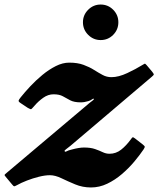

<svg xmlns="http://www.w3.org/2000/svg" viewBox="-73 -811 698 846"><path d="M370.5 -634.5Q338.5 -634.5 315.5 -657.5Q292.5 -680.5 292.5 -713Q292.5 -745 315.5 -768Q338.5 -791 370.5 -791Q403 -791 425.8 -768Q448.5 -745 448.5 -713Q448.5 -680.5 425.8 -657.5Q403 -634.5 370.5 -634.5ZM18 -382Q35.5 -404 60.2 -430.5Q85 -457 113.8 -480.8Q142.5 -504.5 172.8 -519.8Q203 -535 232 -535Q269 -535 295.2 -525.2Q321.5 -515.5 341.2 -503Q361 -490.5 379 -480.8Q397 -471 418 -471Q449.5 -471 487.8 -489Q526 -507 552.5 -523.5Q561.5 -529 564.2 -530.2Q567 -531.5 573.5 -523.5L597.5 -495Q605 -485.5 604.8 -482.8Q604.5 -480 595.5 -472.5L238 -169Q226 -159 217.8 -153.2Q209.5 -147.5 212 -144.5Q214 -140.5 220.8 -144.5Q227.5 -148.5 244.5 -152.5Q276 -161 297 -161Q326.5 -161 345.8 -154.2Q365 -147.5 379.5 -140.5Q394 -133.5 409.5 -133.5Q438 -133.5 460.8 -151.5Q483.5 -169.5 503.5 -197Q509 -205 511.5 -206Q514 -207 522 -201L556 -174.5Q564.5 -167.5 565 -164.8Q565.5 -162 559.5 -152.5Q543 -128 518.8 -99Q494.5 -70 464.2 -44Q434 -18 399.5 -1.5Q365 15 328 15Q291 15 258.5 1.5Q226 -12 198 -25.5Q170 -39 147 -39Q125.5 -39 98.5 -32.2Q71.5 -25.5 45.8 -15.5Q20 -5.5 1.5 5Q-8 10 -10.5 10Q-13 10 -19.5 2L-47.5 -31.5Q-54 -38.5 -52.5 -41Q-51 -43.5 -43.5 -49.5L321 -357Q328.5 -363.5 335.2 -368Q342 -372.5 340 -375.5Q338.5 -378 333 -373.5Q327.5 -369 316.5 -365.5Q298.5 -360 283 -360Q253.5 -360 236.5 -369Q219.5 -378 204 -386.8Q188.5 -395.5 163 -395.5Q139 -395.5 117.5 -380.2Q96 -365 78 -344Q68.5 -333 65.2 -330.5Q62 -328 49 -336L19 -356Q8 -363 9 -367.5Q10 -372 18 -382Z"/></svg>

Font: Besley*
Style: Bold Italic
Weight: 700
Italic angle: -13°
Designer: Owen Earl
Foundry: indestructible type*
Version: Version 2.000; ttfautohint (v1.8.3)